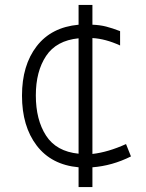

<svg xmlns="http://www.w3.org/2000/svg" viewBox="-20 -661 590 777"><path d="M354 16V96H298V16Q188 6 128.5 -72Q69 -150 69 -274Q69 -397 128.5 -474Q188 -551 298 -561V-641H354V-561Q384 -560 409.5 -553.5Q435 -547 466 -535V-477Q407 -504 354 -507V-38Q417 -45 490 -78L510 -28Q434 10 354 16ZM298 -39V-506Q208 -497 166.5 -434.5Q125 -372 125 -275Q125 -176 166.5 -112Q208 -48 298 -39Z"/></svg>

Font: Biryani ExtraLight
Style: Regular
Weight: 275
Designer: Dan Reynolds and Mathieu Reguer
Foundry: Dan Reynolds and Mathieu Reguer
Version: Version 1.004; ttfautohint (v1.1) -l 5 -r 5 -G 72 -x 0 -D la